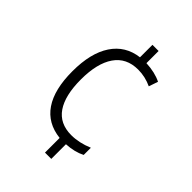

<svg xmlns="http://www.w3.org/2000/svg" viewBox="-215 -820 926 926"><g transform="rotate(45 248.0 -357.0)"><path d="M308 -641Q369 -638 411 -617L395 -570Q350 -591 302 -591Q222 -591 181 -531.5Q140 -472 140 -362Q140 -253 179 -196Q218 -139 297 -139Q350 -139 407 -163V-114Q366 -93 310 -90V10H267V-90Q176 -100 129.5 -168.5Q83 -237 83 -361Q83 -485 130.5 -556.5Q178 -628 266 -639V-724H308Z"/></g></svg>

Font: Noto Sans UI NarrowLight
Style: Regular
Weight: 300
Width: 4
Designer: Monotype Design Team
Foundry: Monotype Imaging Inc.
Version: Version 1.001